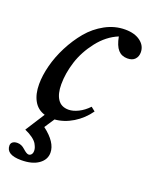

<svg xmlns="http://www.w3.org/2000/svg" viewBox="-132 -538 666 840"><g transform="rotate(20 201.0 -118.5)"><path d="M70.8 228Q1 228 1 185.1Q1 174.8 8.8 168.7Q16.6 162.6 30.8 162.6Q49.8 162.6 65.9 177.7Q83.5 193.8 92.8 193.8Q100.1 193.8 105.5 187.7Q110.8 181.6 110.8 170.4Q110.8 164.1 108.9 157.2Q106.9 150.4 101.1 139.6Q95.2 128.9 80.1 117.4Q64.9 106 42.5 96.2L100.1 6.3Q65.9 -3.9 48.6 -34.7Q31.2 -65.4 31.2 -111.8Q31.2 -151.9 43.2 -198.7Q55.2 -245.6 79.3 -292.7Q103.5 -339.8 135.5 -378.2Q167.5 -416.5 211.7 -440.7Q255.9 -464.8 304.2 -464.8Q348.6 -464.8 375.2 -444.8Q401.9 -424.8 401.9 -394Q401.9 -374.5 390.1 -361.8Q378.4 -349.1 355 -349.1Q328.1 -349.1 311.8 -367.4Q295.4 -385.7 287.6 -426.8Q235.4 -405.3 196.5 -355.5Q157.7 -305.7 140.1 -250.7Q122.6 -195.8 122.6 -144Q122.6 -100.1 139.2 -75.2Q155.8 -50.3 189.9 -50.3Q210.4 -50.3 234.9 -62.3Q259.3 -74.2 281.2 -97.2L300.3 -82Q272 -42 231.4 -17.3Q190.9 7.3 147.5 10.7L116.7 57.1Q180.7 105.5 180.7 153.8Q180.7 186.5 151.1 207.3Q121.6 228 70.8 228Z"/></g></svg>

Font: Elstob 6pt Medium
Style: Italic
Weight: 500
Italic angle: -20°
Designer: Peter S. Baker
Version: Version 1.015